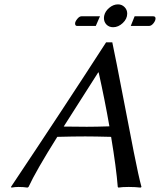

<svg xmlns="http://www.w3.org/2000/svg" viewBox="-20 -851 728 874"><path d="M592.8 -776.9H676.8Q688 -776.9 688 -767.1Q688 -756.8 678.5 -744.9Q668.9 -732.9 658.2 -732.9H575.2ZM416 -732.9H331.1Q321.8 -732.9 321.8 -744.1Q321.8 -752.4 331.5 -764.6Q341.3 -776.9 351.1 -776.9H435.1ZM454.1 -778.8Q458.5 -799.8 477.3 -815.4Q496.1 -831.1 517.1 -831.1Q534.7 -831.1 546.9 -818.8Q559.1 -806.6 559.1 -789.1Q559.1 -765.1 538.8 -746.1Q518.6 -727.1 495.1 -727.1Q476.6 -727.1 464.8 -739Q453.1 -751 453.1 -769Q453.1 -774.9 454.1 -778.8ZM375 -273.9Q416.5 -273.9 478 -275.9Q457 -396.5 429.2 -521H426.8L270 -274.9Q286.6 -274.9 323.7 -274.4Q360.8 -273.9 375 -273.9ZM624 0 620.1 2.9Q594.7 0 565.9 0Q536.1 0 519 2.9L516.1 0Q509.3 -86.9 485.8 -228Q409.7 -230 368.2 -230Q316.4 -230 240.2 -228V-227.1Q143.6 -73.2 109.9 0L105 2.9Q86.9 0 64 0Q49.3 0 32.2 2.9L29.8 0Q269 -357.9 462.9 -658.2H491.2Q508.3 -577.1 537.4 -425Q566.4 -272.9 588.9 -159.4Q611.3 -45.9 624 0Z"/></svg>

Font: Linear Smooth
Style: Italic
Weight: 400
Designer: Philipp H. Poll, Flanker
Foundry: Philipp H. Poll, reworked by Flanker
Version: Version 1.061 | FøM Fix